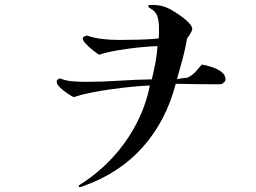

<svg xmlns="http://www.w3.org/2000/svg" viewBox="-20 -706 1040 779"><path d="M895 -383Q895 -377 887.5 -370.5Q880 -364 874 -364Q829 -364 784 -364.5Q739 -365 693 -366Q654 -216 559.5 -109.5Q465 -3 318 49Q314 50 310.5 51.5Q307 53 303 53Q299 53 299 51Q299 47 304 43.5Q309 40 311 39Q381 -6 437.5 -67.5Q494 -129 533 -203.5Q572 -278 588 -359Q557 -358 516 -354Q475 -350 431.5 -344Q388 -338 348.5 -330Q309 -322 279 -312Q270 -316 253.5 -327Q237 -338 223.5 -351Q210 -364 210 -375Q210 -380 214.5 -383.5Q219 -387 223 -388Q248 -378 275 -376Q302 -374 328 -374Q395 -374 462 -378.5Q529 -383 596 -384Q604 -417 610.5 -451Q617 -485 619 -519Q587 -518 543 -513.5Q499 -509 455.5 -501.5Q412 -494 382 -484Q375 -488 359 -500.5Q343 -513 329.5 -527Q316 -541 316 -549Q316 -555 322 -558Q328 -561 332 -562Q365 -551 397.5 -547.5Q430 -544 464 -544Q504 -544 544 -545Q584 -546 624 -550Q625 -561 625 -572Q625 -583 625 -593Q625 -618 619 -638.5Q613 -659 590 -672Q589 -673 585 -675.5Q581 -678 581 -680Q581 -685 588 -685.5Q595 -686 598 -686Q618 -686 634 -682.5Q650 -679 668 -670Q676 -666 691 -656.5Q706 -647 722 -635Q738 -623 749 -610.5Q760 -598 760 -589Q760 -582 752 -569Q744 -556 739 -550Q732 -508 721 -467Q710 -426 698 -385Q709 -387 720 -388.5Q731 -390 741 -391Q761 -401 773 -414.5Q785 -428 799 -444Q814 -442 836.5 -435Q859 -428 877 -415.5Q895 -403 895 -383Z"/></svg>

Font: Kaisei HarunoUmi
Style: Regular
Weight: 400
Designer: Font-Kai, 金井和夫
Foundry: KAZUO KANAI
Version: Version 5.003